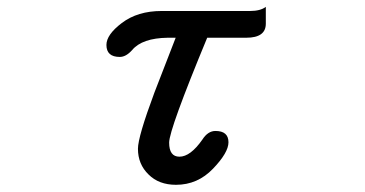

<svg xmlns="http://www.w3.org/2000/svg" viewBox="-20 -504 1040 547"><path d="M403.3 -6.8Q373 -36.1 373 -80.1Q373 -114.3 419.9 -240.2L480.5 -396.5H458Q384.8 -395.5 356.4 -361.3Q338.9 -341.8 321.3 -341.8Q283.2 -341.8 283.2 -376Q283.2 -405.3 327.1 -438.5Q372.1 -472.7 440.4 -472.7H692.4Q721.7 -472.7 737.3 -484.4Q737.3 -472.7 737.3 -436.5Q737.3 -396.5 681.6 -396.5H570.3Q461.9 -134.8 461.9 -97.7Q461.9 -57.6 491.2 -57.6Q522.5 -57.6 556.6 -106.4Q572.3 -130.9 593.8 -130.9Q630.9 -130.9 630.9 -98.6Q630.9 -69.3 586.9 -23.4Q543 22.5 481.4 22.5Q432.6 22.5 403.3 -6.8Z"/></svg>

Font: YuPearl-Regular
Style: Regular
Weight: 400
Designer: Max Yao
Foundry: Max-Everyday
Version: Version 1.011; ttfautohint (v1.8.3)